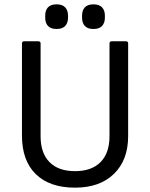

<svg xmlns="http://www.w3.org/2000/svg" viewBox="-20 -843 684 875"><path d="M237.8 -710.9Q211.4 -710.9 198.7 -724.6Q186 -738.3 186 -762.2V-772Q186 -795.9 198.7 -809.6Q211.4 -823.2 237.8 -823.2Q264.6 -823.2 277.3 -809.3Q290 -795.4 290 -772V-762.2Q290 -738.8 277.3 -724.9Q264.6 -710.9 237.8 -710.9ZM405.8 -710.9Q379.4 -710.9 366.7 -724.6Q354 -738.3 354 -762.2V-772Q354 -795.9 366.7 -809.6Q379.4 -823.2 405.8 -823.2Q432.6 -823.2 445.3 -809.3Q458 -795.4 458 -772V-762.2Q458 -738.8 445.3 -724.9Q432.6 -710.9 405.8 -710.9ZM321.8 12.2Q206.5 12.2 143.3 -49.3Q80.1 -110.8 80.1 -225.1V-645Q80.1 -654.8 89.8 -654.8H154.8Q165 -654.8 165 -645V-222.2Q165 -145.5 205.6 -104.2Q246.1 -63 321.8 -63Q397.5 -63 438.2 -104.2Q479 -145.5 479 -222.2V-645Q479 -654.8 488.8 -654.8H554.2Q564 -654.8 564 -645V-223.1Q564 -113.8 499.5 -50.8Q435.1 12.2 321.8 12.2Z"/></svg>

Font: Sofia Sans
Style: Regular
Weight: 400
Designer: Botio Nikoltchev, Ani Petrova
Foundry: lettersoup
Version: Version 4.100